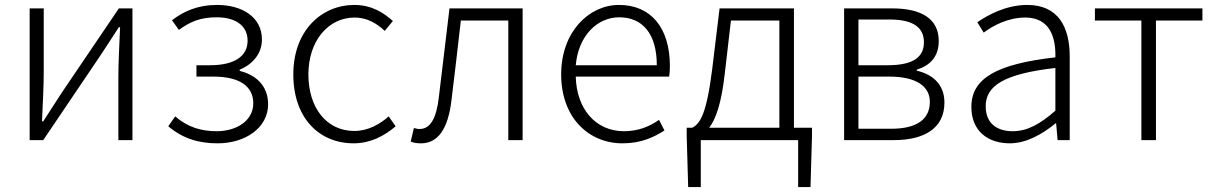

<svg xmlns="http://www.w3.org/2000/svg" viewBox="-20 -567 4915 777"><path d="M100 0H155L386 -342C407 -374 440 -424 461 -457H466C463 -386 459 -315 459 -256V0H516V-533H461L230 -192C209 -159 176 -109 155 -76H150C153 -147 157 -219 157 -276V-533H100Z M861 13C973 13 1065 -50 1065 -145C1065 -223 1012 -265 950 -280V-285C1005 -308 1040 -352 1040 -407C1040 -500 957 -547 859 -547C779 -547 723 -521 676 -485L704 -446C748 -478 789 -497 857 -497C928 -497 982 -467 982 -402C982 -341 931 -303 830 -303H775V-257H844C946 -257 1005 -220 1005 -149C1005 -79 938 -36 857 -36C796 -36 741 -51 689 -96L661 -56C721 -5 786 13 861 13Z M1411 13C1478 13 1535 -16 1581 -56L1553 -96C1517 -64 1469 -37 1414 -37C1302 -37 1228 -130 1228 -266C1228 -402 1309 -496 1415 -496C1465 -496 1504 -473 1537 -442L1570 -482C1533 -515 1485 -547 1414 -547C1282 -547 1167 -444 1167 -266C1167 -89 1272 13 1411 13Z M1684 13C1751 13 1793 -43 1807 -161C1820 -269 1833 -376 1845 -484H2037V0H2095V-533H1799C1785 -413 1770 -294 1756 -174C1746 -85 1720 -45 1678 -45C1669 -45 1662 -47 1655 -49L1642 6C1655 11 1666 13 1684 13Z M2499 13C2576 13 2626 -12 2669 -39L2647 -82C2607 -54 2562 -36 2505 -36C2390 -36 2313 -127 2310 -257H2688C2690 -270 2691 -284 2691 -299C2691 -455 2614 -547 2485 -547C2364 -547 2251 -439 2251 -266C2251 -91 2362 13 2499 13ZM2310 -303C2321 -425 2399 -497 2486 -497C2579 -497 2638 -432 2638 -303Z M2850 -50C2876 -84 2900 -147 2914 -277L2938 -484H3134V-50ZM3193 -50V-533H2892L2862 -286C2839 -104 2813 -66 2781 -50H2759V-15L2765 190H2816V0H3210V190H3260L3266 -15V-50Z M3396 0H3597C3721 0 3802 -48 3802 -152C3802 -231 3747 -268 3690 -281V-285C3741 -301 3779 -335 3779 -401C3779 -493 3706 -533 3591 -533H3396ZM3454 -303V-488H3581C3678 -488 3719 -454 3719 -396C3719 -338 3679 -303 3572 -303ZM3454 -46V-257H3579C3686 -257 3743 -219 3743 -155C3743 -84 3690 -46 3587 -46Z M4066 13C4134 13 4198 -24 4252 -68H4254L4260 0H4309V-338C4309 -456 4264 -547 4137 -547C4050 -547 3976 -505 3935 -477L3961 -435C3998 -463 4059 -496 4129 -496C4230 -496 4253 -414 4251 -335C4016 -308 3911 -252 3911 -134C3911 -35 3980 13 4066 13ZM4078 -36C4019 -36 3969 -64 3969 -137C3969 -219 4041 -268 4251 -292V-119C4188 -64 4137 -36 4078 -36Z M4599 0H4658V-484H4846V-533H4411V-484H4599Z"/></svg>

Font: Noto Sans Japanese Light
Style: Regular
Weight: 300
Designer: Ryoko NISHIZUKA (kana & ideographs); Paul D. Hunt (Latin, Greek & Cyrillic); Wenlong ZHANG (bopomofo); Sandoll Communica
Foundry: Adobe Systems Incorporated
Version: Version 1.000;PS 1;hotconv 1.0.78;makeotf.lib2.5.61930